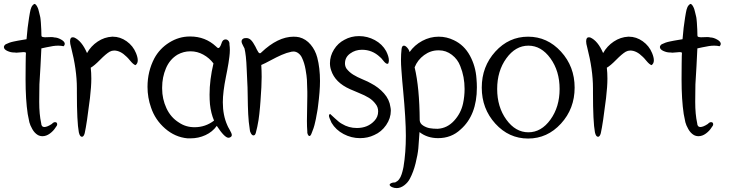

<svg xmlns="http://www.w3.org/2000/svg" viewBox="-49 -695 3741 984"><path d="M127 -675Q134 -675 141 -662Q145 -655 147.5 -647Q150 -639 152 -629.5Q154 -620 156 -613Q158 -606 159 -595Q160 -584 160.5 -578.5Q161 -573 161.5 -560.5Q162 -548 162.5 -544Q163 -540 163 -525.5Q163 -511 164 -509Q168 -504 181 -504Q186 -504 197 -504.5Q208 -505 213 -505Q224 -505 230 -503Q245 -503 264 -492.5Q283 -482 283 -470Q283 -464 277 -458Q264 -461 250 -461Q236 -461 223 -459Q210 -457 188.5 -452.5Q167 -448 163 -447Q162 -417 158.5 -356Q155 -295 153 -263Q153 -257 152.5 -224Q152 -191 152 -173Q152 -109 162 -64Q163 -44 178 -44Q193 -44 217 -60Q225 -69 233 -69Q244 -69 244 -58Q244 -51 236 -42Q225 -24 206.5 -10.5Q188 3 169 3Q156 3 145 -3Q128 -13 116.5 -33.5Q105 -54 101.5 -68.5Q98 -83 93 -111Q82 -184 82 -289Q82 -316 82.5 -367Q83 -418 84 -425Q80 -428 72 -428Q67 -428 54 -426.5Q41 -425 35 -425Q29 -425 25 -426Q23 -426 22 -426Q6 -426 -11.5 -434Q-29 -442 -29 -454Q-29 -461 -20 -468Q-10 -473 0 -476.5Q10 -480 22.5 -482.5Q35 -485 42.5 -486.5Q50 -488 66 -490.5Q82 -493 87 -494Q92 -557 100 -605Q101 -610 104 -628.5Q107 -647 112 -658Q117 -669 127 -675Z M526 -507Q527 -507 529 -507Q567 -507 600 -483.5Q633 -460 648 -423Q657 -401 657 -386Q657 -369 645 -361Q634 -365 619.5 -382.5Q605 -400 600 -404Q568 -436 536 -436Q524 -436 513 -430Q494 -419 464 -388.5Q434 -358 416 -348Q419 -322 419 -292Q419 -252 412 -192Q396 -61 385 -12Q380 6 371 6Q360 6 355 -17Q345 -70 345 -221Q345 -232 345 -243Q345 -338 315 -454Q310 -471 310 -483Q310 -504 324 -504Q327 -504 331 -503Q370 -486 397 -423Q417 -459 451.5 -482Q486 -505 526 -507Z M926 -508Q1003 -508 1058 -457Q1065 -449 1070 -449Q1073 -449 1074.5 -450.5Q1076 -452 1078 -455Q1080 -458 1081.5 -461Q1083 -464 1085 -469.5Q1087 -475 1088 -478Q1094 -493 1107 -493Q1116 -493 1122 -485.5Q1128 -478 1127 -467Q1129 -453 1129 -439Q1129 -423 1126.5 -403.5Q1124 -384 1122 -371.5Q1120 -359 1115.5 -335Q1111 -311 1109 -302Q1093 -223 1093 -171Q1093 -104 1116 -53Q1118 -47 1128.5 -29Q1139 -11 1139 -3Q1139 5 1130 9Q1126 11 1122 11Q1102 11 1062 -50Q1040 -19 1004 -2.5Q968 14 928 14Q920 14 912 14Q848 8 797 -36.5Q746 -81 725 -144Q707 -195 707 -250Q707 -329 742 -396Q769 -446 818.5 -477Q868 -508 924 -508Q925 -508 926 -508ZM926 -432Q892 -432 861 -415Q821 -391 801.5 -345Q782 -299 782 -247Q782 -246 782 -244Q782 -242 782 -241Q782 -188 804 -140.5Q826 -93 868 -67Q903 -43 948 -43Q1004 -43 1048 -77Q1032 -114 1027 -161Q1025 -185 1025 -210Q1025 -286 1045 -370Q1024 -398 993 -415Q962 -432 928 -432Q927 -432 926 -432Z M1456 -507Q1471 -507 1485 -504Q1519 -495 1543 -466.5Q1567 -438 1577 -400Q1591 -346 1591 -280Q1591 -228 1581 -152Q1581 -150 1579 -136.5Q1577 -123 1576 -119Q1575 -115 1573 -103Q1571 -91 1570 -86Q1569 -81 1566.5 -70.5Q1564 -60 1562.5 -53.5Q1561 -47 1558 -38.5Q1555 -30 1552 -22.5Q1549 -15 1546 -7Q1542 2 1537 2Q1532 2 1528.5 -6Q1525 -14 1526 -21Q1524 -45 1524 -75Q1524 -96 1525 -138.5Q1526 -181 1526 -203Q1526 -214 1526 -225Q1525 -267 1524 -286Q1523 -305 1517 -339Q1511 -373 1499 -398Q1493 -412 1481 -421.5Q1469 -431 1455 -431Q1450 -431 1445 -430Q1420 -425 1394 -413.5Q1368 -402 1337.5 -385.5Q1307 -369 1290 -362Q1292 -333 1292 -301Q1292 -256 1286 -177Q1286 -169 1283.5 -145.5Q1281 -122 1280 -110.5Q1279 -99 1276 -80Q1273 -61 1269.5 -45Q1266 -29 1262 -14Q1260 -7 1257 -4Q1254 -1 1250 -1Q1243 -1 1237 -11.5Q1231 -22 1231 -32Q1225 -69 1223 -110.5Q1221 -152 1220.5 -202.5Q1220 -253 1218 -281Q1217 -295 1215.5 -336.5Q1214 -378 1211 -404.5Q1208 -431 1204 -447Q1202 -451 1198 -458.5Q1194 -466 1191.5 -472Q1189 -478 1189 -483Q1189 -494 1202 -499Q1208 -500 1213 -500Q1227 -500 1237.5 -489.5Q1248 -479 1260 -456Q1262 -452 1266.5 -442.5Q1271 -433 1275 -427.5Q1279 -422 1283 -422Q1287 -422 1290 -426Q1375 -507 1456 -507Z M1727 -343Q1741 -325 1761 -312.5Q1781 -300 1810 -288Q1839 -276 1852 -268Q1891 -248 1919 -216.5Q1947 -185 1952 -146Q1954 -137 1954 -128Q1954 -89 1930 -54Q1906 -19 1869 -3Q1836 13 1796 13Q1752 13 1712 -8Q1672 -29 1650 -66Q1637 -94 1637 -101Q1637 -109 1643 -111Q1646 -109 1668 -88Q1690 -67 1704 -60Q1738 -39 1780 -39Q1836 -39 1870 -76Q1889 -96 1889 -124Q1889 -146 1876 -162Q1862 -181 1842 -193.5Q1822 -206 1788.5 -219.5Q1755 -233 1745 -238Q1668 -272 1648 -335Q1642 -352 1642 -371Q1642 -408 1662.5 -441Q1683 -474 1716 -491Q1750 -510 1791 -510Q1834 -510 1872 -489.5Q1910 -469 1930 -433Q1944 -405 1944 -386Q1944 -377 1941 -370Q1939 -368 1936 -368Q1928 -368 1915.5 -384Q1903 -400 1898 -403Q1859 -440 1806 -440Q1772 -440 1746 -421Q1719 -402 1719 -370Q1719 -355 1727 -343Z M2200 -507Q2240 -507 2277 -489Q2330 -464 2359.5 -409.5Q2389 -355 2393 -291Q2395 -269 2395 -247Q2395 -104 2311 -31Q2264 13 2196 13Q2141 13 2101 -18Q2098 33 2095 65Q2092 97 2081 141.5Q2070 186 2052 220Q2042 240 2023 254.5Q2004 269 1984 269Q1971 269 1960 264Q1948 258 1948 252Q1948 247 1956 243.5Q1964 240 1973 240Q1975 240 1976 240Q1982 237 1987.5 233Q1993 229 1997 223Q2001 217 2003.5 212.5Q2006 208 2009 199Q2012 190 2013 186Q2014 182 2016.5 172Q2019 162 2019 160Q2031 87 2031 1Q2031 -83 2017 -232Q2015 -247 2012.5 -280.5Q2010 -314 2008 -339.5Q2006 -365 2006 -388Q2006 -418 2009 -444Q2011 -461 2021 -461Q2029 -461 2038.5 -450Q2048 -439 2050 -428Q2075 -464 2115 -485.5Q2155 -507 2199 -507ZM2197 -437Q2158 -437 2124.5 -412.5Q2091 -388 2076 -350Q2101 -245 2102 -79Q2103 -62 2119.5 -51.5Q2136 -41 2153.5 -38Q2171 -35 2191 -35Q2193 -35 2195 -35Q2243 -38 2278 -76Q2313 -114 2324 -164Q2332 -201 2332 -239Q2332 -302 2310 -356Q2297 -391 2267 -414Q2237 -437 2201 -437Q2199 -437 2197 -437Z M2489.5 -430.5Q2559 -507 2657.5 -507Q2756 -507 2826 -430.5Q2896 -354 2896 -246Q2896 -138 2826 -61.5Q2756 15 2657.5 15Q2559 15 2489.5 -61.5Q2420 -138 2420 -246Q2420 -354 2489.5 -430.5ZM2772 -396Q2725 -461 2659 -461Q2593 -461 2546 -396Q2499 -331 2499 -239Q2499 -147 2546 -82Q2593 -17 2659 -17Q2725 -17 2772 -82Q2819 -147 2819 -239Q2819 -331 2772 -396Z M3171 -507Q3172 -507 3174 -507Q3212 -507 3245 -483.5Q3278 -460 3293 -423Q3302 -401 3302 -386Q3302 -369 3290 -361Q3279 -365 3264.5 -382.5Q3250 -400 3245 -404Q3213 -436 3181 -436Q3169 -436 3158 -430Q3139 -419 3109 -388.5Q3079 -358 3061 -348Q3064 -322 3064 -292Q3064 -252 3057 -192Q3041 -61 3030 -12Q3025 6 3016 6Q3005 6 3000 -17Q2990 -70 2990 -221Q2990 -232 2990 -243Q2990 -338 2960 -454Q2955 -471 2955 -483Q2955 -504 2969 -504Q2972 -504 2976 -503Q3015 -486 3042 -423Q3062 -459 3096.5 -482Q3131 -505 3171 -507Z M3489 -675Q3496 -675 3503 -662Q3507 -655 3509.5 -647Q3512 -639 3514 -629.5Q3516 -620 3518 -613Q3520 -606 3521 -595Q3522 -584 3522.5 -578.5Q3523 -573 3523.5 -560.5Q3524 -548 3524.5 -544Q3525 -540 3525 -525.5Q3525 -511 3526 -509Q3530 -504 3543 -504Q3548 -504 3559 -504.5Q3570 -505 3575 -505Q3586 -505 3592 -503Q3607 -503 3626 -492.5Q3645 -482 3645 -470Q3645 -464 3639 -458Q3626 -461 3612 -461Q3598 -461 3585 -459Q3572 -457 3550.5 -452.5Q3529 -448 3525 -447Q3524 -417 3520.5 -356Q3517 -295 3515 -263Q3515 -257 3514.5 -224Q3514 -191 3514 -173Q3514 -109 3524 -64Q3525 -44 3540 -44Q3555 -44 3579 -60Q3587 -69 3595 -69Q3606 -69 3606 -58Q3606 -51 3598 -42Q3587 -24 3568.5 -10.5Q3550 3 3531 3Q3518 3 3507 -3Q3490 -13 3478.5 -33.5Q3467 -54 3463.5 -68.5Q3460 -83 3455 -111Q3444 -184 3444 -289Q3444 -316 3444.5 -367Q3445 -418 3446 -425Q3442 -428 3434 -428Q3429 -428 3416 -426.5Q3403 -425 3397 -425Q3391 -425 3387 -426Q3385 -426 3384 -426Q3368 -426 3350.5 -434Q3333 -442 3333 -454Q3333 -461 3342 -468Q3352 -473 3362 -476.5Q3372 -480 3384.5 -482.5Q3397 -485 3404.5 -486.5Q3412 -488 3428 -490.5Q3444 -493 3449 -494Q3454 -557 3462 -605Q3463 -610 3466 -628.5Q3469 -647 3474 -658Q3479 -669 3489 -675Z"/></svg>

Font: EptKazoo
Style: Medium
Weight: 500
Version: Version 001.000